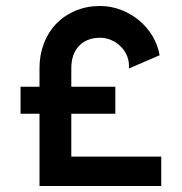

<svg xmlns="http://www.w3.org/2000/svg" viewBox="-20 -623 610 643"><path d="M218.8 -98.6V-242.2H366.2V-332.5H218.8V-395C218.8 -458 255.9 -496.6 315.4 -496.6C367.7 -496.6 417 -450.7 411.6 -393.6L514.6 -438C498.5 -532.7 409.2 -603 315.4 -603C197.3 -603 112.3 -516.6 112.3 -395V-332.5H48.8V-242.2H112.3V0H520V-98.6Z"/></svg>

Font: Now Black
Style: Regular
Weight: 400
Designer: Alfredo Marco Pradil
Foundry: Alfredo Marco Pradil
Version: Version 1.200;hotconv 1.0.109;makeotfexe 2.5.65596